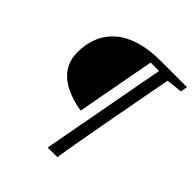

<svg xmlns="http://www.w3.org/2000/svg" viewBox="-215 -814 1088 1088"><g transform="rotate(45 329.0 -270.0)"><path d="M523 -670H658L651 -629L518 -614H513ZM342 130 490 -670H564L473 -180Q464 -129 454.5 -77Q445 -25 436 26.5Q427 78 419 130ZM414 -623 326 -150Q254 -161 198 -188.5Q142 -216 110.5 -261.5Q79 -307 79 -372Q79 -439 102 -494Q125 -549 171 -588.5Q217 -628 286.5 -649Q356 -670 449 -670H523L515 -623Z"/></g></svg>

Font: Source Serif 4
Style: Italic
Weight: 400
Italic angle: -12°
Designer: Frank Grießhammer
Foundry: Adobe Systems Incorporated
Version: Version 4.004;hotconv 1.0.116;makeotfexe 2.5.65601